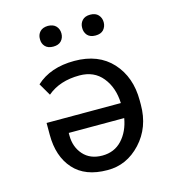

<svg xmlns="http://www.w3.org/2000/svg" viewBox="-110 -823 821 922"><g transform="rotate(-15 300.0 -362.5)"><path d="M452.6 -211.4H176.8V-198.7Q176.8 -141.6 210.9 -103Q245.1 -64.5 305.2 -64.5Q365.2 -64.5 403.3 -105.5Q441.4 -146.5 452.6 -211.4ZM101.6 -473.1Q172.4 -538.6 291.5 -538.6Q411.1 -538.6 479 -464.4Q546.4 -390.1 546.4 -274.4V-252.9Q546.4 -140.1 476.6 -64.9Q406.7 10.3 311 9.3Q200.7 9.3 143.6 -54.7Q86.4 -118.7 86.4 -226.1V-285.2H455.6Q452.6 -363.3 411.1 -414.1Q370.1 -464.8 297.4 -464.8Q199.2 -464.8 137.2 -412.1ZM369.6 -681.6Q369.1 -703.1 382.8 -718.3Q396.5 -733.4 422.9 -733.4Q449.2 -733.4 462.9 -718.3Q476.6 -703.1 476.6 -681.6Q476.6 -660.2 462.9 -644.5Q449.2 -629.9 422.9 -629.9Q396.5 -629.9 382.8 -644.5Q369.1 -660.2 369.6 -681.6ZM159.7 -682.1Q159.2 -704.1 172.9 -718.8Q186.5 -733.4 212.9 -733.9Q239.3 -733.4 252.9 -718.8Q266.6 -704.1 266.6 -682.1Q266.6 -660.2 252.9 -645.5Q239.3 -630.9 212.9 -630.9Q186.5 -630.9 172.9 -645.5Q159.2 -660.2 159.7 -682.1Z"/></g></svg>

Font: RobotoMono-Regular
Style: Regular
Weight: 400
Designer: Google
Version: Version 2.000985; 2015; ttfautohint (v1.3)